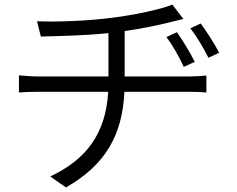

<svg xmlns="http://www.w3.org/2000/svg" viewBox="-20 -771 1040 841"><path d="M755 -630 709 -609C739 -568 763 -525 785 -478L833 -500C811 -545 778 -597 755 -630ZM859 -668 814 -647C845 -606 869 -565 893 -518L940 -540C917 -584 883 -636 859 -668ZM63 -441V-366C87 -368 120 -369 152 -369H454C443 -184 357 -72 200 2L269 50C442 -49 516 -179 525 -369H809C833 -369 863 -368 884 -366V-440C863 -438 829 -436 807 -436H526V-635C600 -645 680 -662 730 -675C745 -679 763 -683 783 -688L735 -751C686 -730 566 -705 477 -694C369 -679 217 -674 142 -678L159 -611C238 -613 352 -615 455 -626V-436H150C120 -436 84 -439 63 -441Z"/></svg>

Font: ChiuKong Gothic CL Normal
Style: Regular
Weight: 350
Designer: Ryoko NISHIZUKA 西塚涼子 (kana, bopomofo & ideographs); Paul D. Hunt (Latin, Greek & Cyrillic); Sandoll Communications 산돌커뮤니
Foundry: Adobe
Version: Version 1.300